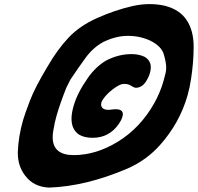

<svg xmlns="http://www.w3.org/2000/svg" viewBox="-20 -832 943 915"><path d="M421.4 -175.3Q383.3 -175.3 357.4 -189.9Q320.8 -214.4 320.8 -266.1Q320.8 -293.5 331.1 -328.1Q348.1 -388.7 398.9 -460.9Q436.5 -514.6 485.8 -543.5Q544.9 -574.2 606.9 -574.2Q641.6 -574.2 668.5 -561.5Q698.7 -544.4 698.7 -510.7Q698.7 -498.5 694.3 -483.4Q688.5 -463.9 675.3 -442.9Q656.2 -414.6 628.4 -413.6Q620.1 -413.6 605 -422.9Q603.5 -424.3 601.6 -425.3Q588.4 -432.1 574.2 -432.1Q566.4 -432.1 558.1 -430.2Q539.6 -423.8 513.4 -403.3Q487.3 -382.8 470.7 -358.4Q465.3 -350.1 462.9 -342.8Q461.9 -338.4 461.9 -334.5Q461.9 -325.2 467.8 -317.9Q476.6 -308.6 496.1 -308.6Q504.4 -308.6 513.2 -310.1Q522 -311.5 530.3 -311.5Q565.4 -311.5 565.4 -288.6V-285.6Q564.5 -279.8 563 -273.9Q559.1 -260.7 547.4 -243.2Q501.5 -175.3 421.4 -175.3ZM331.5 -92.8Q438 -92.8 543.2 -157.7Q648.4 -222.7 714.4 -338.9Q743.7 -391.6 758.8 -444.3Q760.7 -450.7 769 -483.4Q772 -495.6 772 -510.3Q772 -533.7 760.7 -572.8Q749.5 -611.8 696.3 -638.2Q647 -661.1 588.9 -661.1Q533.2 -661.1 473.1 -632.3Q424.3 -606 388.9 -557.9Q353.5 -509.8 314.9 -451.7L295.9 -413.6Q265.1 -335.9 249 -278.8Q240.2 -248.5 233.9 -209Q231 -192.4 231 -178.2Q231 -92.8 331.5 -92.8ZM213.4 62Q140.6 58.6 100.6 5.9Q64.9 -39.6 64.9 -103V-107.9Q67.9 -182.1 89.4 -257.8Q97.2 -285.2 122.1 -350.8Q147 -416.5 207 -515.6Q252.4 -594.7 306.2 -652.1Q359.9 -709.5 445.3 -747.1Q526.4 -783.2 609.4 -802.7Q652.8 -812.5 693.4 -812.5Q731.4 -812.5 767.1 -804.2Q836.9 -785.6 869.6 -736.1Q902.3 -686.5 902.8 -612.8V-607.4Q902.8 -536.1 890.6 -457Q884.8 -416 873.5 -376.5Q835.9 -245.6 743.2 -141.6Q679.2 -69.3 588.9 -29.3Q389.2 56.2 213.4 62Z"/></svg>

Font: Weird Comic
Style: Italic
Weight: 400
Italic angle: -16°
Designer: GGBotNet
Foundry: GGBotNet
Version: 0.80